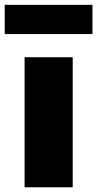

<svg xmlns="http://www.w3.org/2000/svg" viewBox="-60 -792 411 812"><path d="M44 0V-550H247.5V0ZM-40 -648V-771.5H331V-648Z"/></svg>

Font: Encode Sans SmCnd Black
Style: Regular
Weight: 900
Width: 4
Designer: Multiple Designers
Foundry: Impallari Type
Version: Version 3.002; ttfautohint (v1.8.3) -l 8 -r 50 -G 200 -x 14 